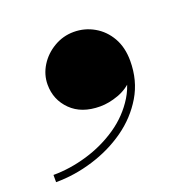

<svg xmlns="http://www.w3.org/2000/svg" viewBox="-109 -270 497 500"><g transform="rotate(-20 139.0 -20.0)"><path d="M-33.5 156V136Q12.5 136 60 122Q107.5 108 147.5 80.8Q187.5 53.5 212 13.5Q236.5 -26.5 235.5 -78H254.5Q254.5 -48 236.8 -28.5Q219 -9 192.8 0.5Q166.5 10 142.5 10Q91 10 61.8 -19Q32.5 -48 32.5 -90Q32.5 -117.5 47.5 -141.8Q62.5 -166 88 -181Q113.5 -196 143 -196Q173.5 -196 199.2 -181.2Q225 -166.5 240.5 -139.5Q256 -112.5 256 -75Q256 -20.5 230.5 22.2Q205 65 163 94.8Q121 124.5 69.5 140.2Q18 156 -33.5 156Z"/></g></svg>

Font: Bodoni Moda 11pt ExtraBold
Style: Italic
Weight: 800
Italic angle: -13°
Version: Version 2.004